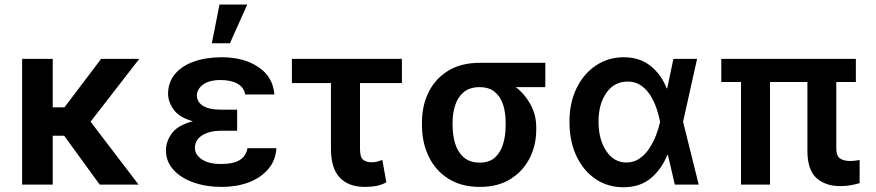

<svg xmlns="http://www.w3.org/2000/svg" viewBox="-20 -801 3802 833"><path d="M581.3 0H412.6L258.5 -212H208.8V0H76V-545.5H208.8V-335.2H259.6L418.7 -545.5H584.2L372.9 -273.1Z M942.8 9.9Q873.9 9.9 819.1 -9.6Q764.2 -29.1 732.2 -64.6Q700.3 -100.1 699.9 -148.4Q700.3 -188.9 726.7 -223.9Q753.2 -258.9 817.1 -274.9Q758.5 -291.2 734 -324.8Q709.5 -358.3 709.2 -394.2Q709.5 -444.6 739.2 -479.9Q768.8 -515.3 821.4 -533.9Q873.9 -552.6 942.1 -552.6Q1037.6 -552.6 1101 -510.1Q1164.4 -467.7 1170.5 -391.3H1043.7Q1038.7 -421.9 1010.3 -437.9Q981.9 -453.8 936.8 -453.8Q888.1 -453.8 861.3 -434.3Q834.5 -414.8 834.2 -386.4Q834.5 -358.7 860.6 -342Q886.7 -325.3 935.7 -325.3H1008.9V-233.7H935.7Q889.9 -233.7 857.8 -214.1Q825.6 -194.6 825.6 -159.4Q825.6 -130 855.6 -109.7Q885.7 -89.5 939.3 -89.5Q992.5 -89.5 1020.1 -106.7Q1047.6 -123.9 1053.6 -158H1179.3Q1175.8 -104.4 1143.3 -66.8Q1110.8 -29.1 1058.6 -9.6Q1006.4 9.9 942.8 9.9ZM977.6 -613.3H899.1L932.2 -781.2H1052.6Z M1562.9 9.9Q1492.5 9.9 1454.2 -30.4Q1415.8 -70.7 1415.8 -156.2V-440.7H1246.4V-545.5H1723.7V-440.7H1541.9V-154.1Q1541.9 -117.2 1556.6 -107.1Q1571.4 -96.9 1591.3 -96.9Q1606.9 -96.9 1617.5 -100.1Q1628.2 -103.3 1638.8 -106.9L1656.2 -9.9Q1633.2 2.1 1611.5 6Q1589.8 9.9 1562.9 9.9Z M2062.1 9.9Q1981.9 9.9 1925.8 -25.4Q1869.7 -60.7 1840.2 -121.4Q1810.7 -182.2 1810.7 -258.5V-269.9Q1810.7 -343.4 1840 -402Q1869.3 -460.6 1925.2 -494.5Q1981.2 -528.4 2060.7 -528.4H2345.9V-422.9H2217.7Q2256.7 -393.5 2281.6 -348Q2306.5 -302.6 2306.5 -248.6V-238.6Q2306.5 -170.8 2277.7 -114.3Q2248.9 -57.9 2194.4 -24Q2139.9 9.9 2062.1 9.9ZM2062.1 -95.5Q2103 -95.5 2127.5 -117.7Q2152 -139.9 2163 -177.2Q2173.7 -213.1 2173.7 -255.7V-272.4Q2173.7 -312.1 2162.8 -346.4Q2152 -380.7 2127.1 -401.8Q2102.3 -422.9 2060.7 -422.9Q2018.5 -422.9 1992.7 -401.8Q1967 -380.7 1955.3 -345.9Q1943.5 -311.1 1943.5 -269.9V-258.5Q1943.5 -214.1 1955.1 -177Q1966.6 -139.9 1992.7 -117.7Q2018.8 -95.5 2062.1 -95.5Z M2684.3 11.4H2682.9Q2614.3 10.7 2562 -25.6Q2509.6 -61.8 2480.1 -125.7Q2450.6 -189.6 2450.6 -272.7Q2450.6 -355.5 2481.5 -418.5Q2512.4 -481.5 2565.7 -517Q2619 -552.6 2686.1 -552.6Q2755.3 -552.6 2802 -515.4Q2848.7 -478.3 2872.5 -417.6H2874.6L2901.6 -545.5H3004.3L2943.5 -272.7L3011.4 0H2907.7L2877.8 -128.6H2875Q2851.2 -68.2 2804.3 -28.4Q2757.5 11.4 2684.3 11.4ZM2697.4 -95.9Q2729.8 -95.9 2754.6 -113.1Q2779.5 -130.3 2797.2 -157.5Q2815 -184.7 2826.5 -215Q2838.1 -245.4 2843.7 -271.3L2844.1 -272.7L2843.7 -274.1Q2838.4 -300.8 2828.3 -330.8Q2818.2 -360.8 2801.7 -387.3Q2785.2 -413.7 2760.8 -430.4Q2736.5 -447.1 2702.8 -447.1Q2644.9 -447.1 2610.8 -398.3Q2576.7 -349.4 2576.7 -273.1Q2576.7 -196.4 2610.1 -146.1Q2643.5 -95.9 2697.4 -95.9Z M3625.4 6.4Q3561.1 6.4 3522 -28.8Q3483 -63.9 3483 -147V-445.3H3320.7V0H3195V-445.3H3109.4V-545.5H3693.2V-445.3H3608.3V-158.7Q3608.3 -124.3 3624.5 -113.5Q3640.6 -102.6 3666.9 -102.6Q3679.3 -102.6 3690.7 -104Q3702.1 -105.5 3709.5 -106.9V-6.4Q3693.5 -1.8 3672.6 2.3Q3651.6 6.4 3625.4 6.4Z"/></svg>

Font: Linik Sans SemiBold
Style: Regular
Weight: 600
Designer: Rasmus Andersson (font), Cristiano Sobral (main changes)
Foundry: rsms
Version: Version 3.018;June 1, 2022;FontCreator 14.0.0.2814 64-bit; t